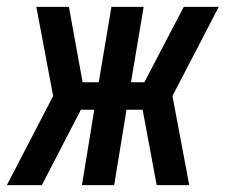

<svg xmlns="http://www.w3.org/2000/svg" viewBox="-42 -540 662 560"><path d="M-22 0 113 -260 64 -520H159L199 -300H246L283 -520H377L340 -300H379L494 -520H596L461 -260L510 0H415L374 -220H327L291 0H197L233 -220H194L80 0Z"/></svg>

Font: Iosevka Semibold Extended
Style: Italic
Weight: 600
Width: 7
Italic angle: -9°
Monospace: yes
Designer: Belleve Invis
Foundry: Belleve Invis
Version: Version 32.5.0; ttfautohint (v1.8.4)